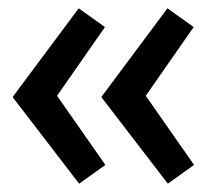

<svg xmlns="http://www.w3.org/2000/svg" viewBox="-20 -491 526 461"><path d="M383 -50 224 -257V-259L382 -471L445 -426L330 -261L446 -95ZM170 -50 11 -257V-259L169 -471L232 -426L117 -261L233 -95Z"/></svg>

Font: Readex Pro
Style: Regular
Weight: 400
Designer: Bonnie Shaver-Troup, Thomas Jockin
Foundry: Lexend
Version: Version 1.204; ttfautohint (v1.8.4.7-5d5b)